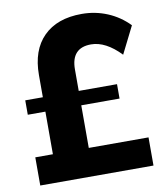

<svg xmlns="http://www.w3.org/2000/svg" viewBox="-80 -773 718 839"><g transform="rotate(-10 278.5 -353.5)"><path d="M268.1 -314V-125H533.2V0H30.8V-125H108.9V-314H30.8V-377.9H108.9V-476.1Q108.9 -586.4 169.2 -646.7Q229.5 -707 338.9 -707Q398.9 -707 452.6 -684.6Q506.3 -662.1 546.9 -620.1L486.8 -500Q420.9 -568.8 356 -568.8Q268.1 -568.8 268.1 -473.1V-377.9H438V-314Z"/></g></svg>

Font: Montserrat arm SemiBold
Style: Regular
Weight: 600
Designer: Julieta Ulanovsky
Foundry: Julieta Ulanovsky
Version: Version 6.000;PS 006.000;hotconv 1.0.88;makeotf.lib2.5.64775